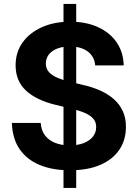

<svg xmlns="http://www.w3.org/2000/svg" viewBox="-20 -847 694 967"><path d="M299.8 99.6V-827.1H363.8V99.6ZM332 10.7Q243.7 10.7 178.7 -16.6Q113.8 -43.9 77.9 -97.2Q42 -150.4 40 -228H185.1Q187.5 -190.4 206.5 -165.3Q225.6 -140.1 257.8 -127.4Q290 -114.7 331.1 -114.7Q371.1 -114.7 401.1 -126.2Q431.2 -137.7 447.8 -158.7Q464.4 -179.7 464.4 -207.5Q464.4 -232.4 449.7 -249.3Q435.1 -266.1 407 -278.3Q378.9 -290.5 337.9 -300.3L258.8 -319.3Q163.6 -342.3 111.1 -390.6Q58.6 -439 58.6 -518.1Q58.6 -584 94 -633.3Q129.4 -682.6 191.4 -710.2Q253.4 -737.8 333 -737.8Q414.1 -737.8 474.4 -710Q534.7 -682.1 568.1 -632.6Q601.6 -583 603 -517.6H459.5Q455.6 -562.5 421.9 -587.6Q388.2 -612.8 332 -612.8Q293.9 -612.8 266.8 -601.8Q239.7 -590.8 225.3 -571.5Q210.9 -552.2 210.9 -527.3Q210.9 -501 226.8 -483.6Q242.7 -466.3 269.5 -455.1Q296.4 -443.8 329.1 -436L395.5 -419.9Q443.4 -409.2 483.4 -391.6Q523.4 -374 552.7 -348.4Q582 -322.8 598.1 -288.1Q614.3 -253.4 614.3 -208.5Q614.3 -141.6 580.6 -92.3Q546.9 -43 483.9 -16.1Q420.9 10.7 332 10.7Z"/></svg>

Font: Inter 17pt
Style: Bold
Weight: 700
Version: Version 4.001;git-66647c0bb